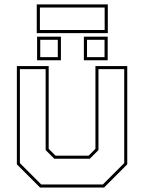

<svg xmlns="http://www.w3.org/2000/svg" viewBox="-20 -834 641 854"><path d="M158 0 55 -103V-540H196.5V-172L227 -141.5H374L404.5 -172V-540H546V-103L443 0ZM163.5 -13.5H437.5L532.5 -108.5V-526.5H418V-166.5L379.5 -128H221.5L183 -166.5V-526.5H68.5V-108.5ZM353 -566V-671H459V-566ZM145 -566V-671H251V-566ZM159 -580H237V-657H159ZM367 -580H445V-657H367ZM143.5 -686.5V-814.5H459.5V-686.5ZM157.5 -700.5H445.5V-800.5H157.5Z"/></svg>

Font: Tourney Thin Thin
Style: Regular
Weight: 250
Version: Version 1.015